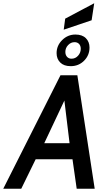

<svg xmlns="http://www.w3.org/2000/svg" viewBox="-59 -1164 660 1184"><path d="M314 -700H418L525 0H414L388 -182H161L72 0H-39ZM370 -281 338 -544 214 -281ZM290 -836Q290 -883 324.5 -917Q359 -951 406 -951Q448 -951 470.5 -928.5Q493 -906 493 -871Q493 -823 459.5 -789.5Q426 -756 377 -756Q335 -756 312.5 -778.5Q290 -801 290 -836ZM439 -863Q439 -882 428.5 -893Q418 -904 401 -904Q378 -904 361 -886Q344 -868 344 -844Q344 -825 354.5 -813.5Q365 -802 382 -802Q406 -802 422.5 -820.5Q439 -839 439 -863ZM343 -1049 522 -1144 506 -1039 334 -981Z"/></svg>

Font: Cabin Medium
Style: Italic
Weight: 500
Italic angle: -7°
Designer: Pablo Impallari
Foundry: Pablo Impallari. http://www.impallari.com Igino Marini. http://www.ikern.com
Version: Version 2.200